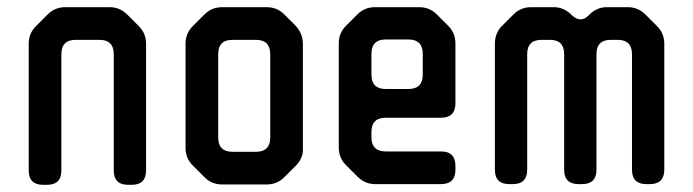

<svg xmlns="http://www.w3.org/2000/svg" viewBox="-20 -505 1931 535"><path d="M100 10H111Q151 10 151 -30V-354Q151 -394 191 -394H257Q297 -394 297 -354V-30Q297 10 337 10H347Q387 10 387 -30V-383Q387 -412 367 -432L335 -464Q314 -485 286 -485H162Q133 -485 113 -465L80 -432Q60 -412 60 -383V-30Q60 10 100 10Z M550 -11Q570 9 599 9H723Q752 9 772 -11L804 -43Q826 -65 824 -93V-383Q824 -411 804 -433L772 -465Q752 -485 723 -485H599Q570 -485 550 -465L517 -432Q497 -412 497 -383V-93Q497 -64 517 -44ZM588 -122V-354Q588 -394 628 -394H693Q733 -394 733 -354V-122Q733 -82 693 -82H628Q588 -82 588 -122Z M976 -13Q997 8 1025 8H1209Q1249 8 1249 -32V-43Q1249 -83 1209 -83H1055Q1015 -83 1015 -123V-137Q1015 -177 1055 -177H1209Q1249 -177 1249 -217V-384Q1249 -413 1229 -433L1197 -465Q1177 -485 1148 -485H1025Q996 -485 976 -465L944 -433Q924 -413 924 -384V-94Q924 -65 944 -45ZM1015 -297V-355Q1015 -395 1055 -395H1118Q1158 -395 1158 -355V-297Q1158 -257 1118 -257H1055Q1015 -257 1015 -297Z M1399 8H1409Q1449 8 1449 -32V-354Q1449 -394 1489 -394H1512Q1552 -394 1552 -354V-32Q1552 8 1592 8H1602Q1642 8 1642 -32V-354Q1642 -394 1682 -394H1701Q1741 -394 1741 -354V-32Q1741 8 1781 8H1791Q1831 8 1831 -32V-383Q1831 -412 1811 -432L1779 -464Q1758 -485 1730 -485H1671Q1643 -485 1622 -464L1620 -462Q1609 -451 1598 -451Q1585 -451 1572 -464Q1551 -485 1523 -485H1460Q1431 -485 1411 -465L1379 -433Q1359 -413 1359 -383V-32Q1359 8 1399 8Z"/></svg>

Font: WDXL Lubrifont SC
Style: Regular
Weight: 400
Designer: [WDXL Lubrifont] Copyright 2020-2022 (c) NightFurySL2001, Skr-ZERO; [ZCOOL QingKe HuangYou] Copyright 2018-2022 (c) The 
Version: Version 2.001;hotconv 1.1.1;makeotfexe 2.6.0